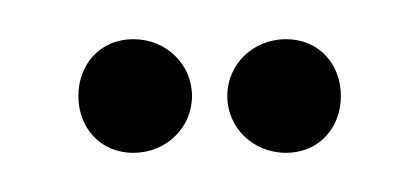

<svg xmlns="http://www.w3.org/2000/svg" viewBox="-20 -269 214 98"><path d="M126 -249C109 -249 96 -236 96 -220C96 -204 109 -191 126 -191C143 -191 154 -204 154 -220C154 -236 143 -249 126 -249ZM48 -249C31 -249 20 -236 20 -220C20 -204 31 -191 48 -191C65 -191 78 -204 78 -220C78 -236 65 -249 48 -249Z"/></svg>

Font: Hussar Tani
Style: Dwa
Weight: 700
Foundry: Cannot Into Space Fonts
Version: Version 0.92